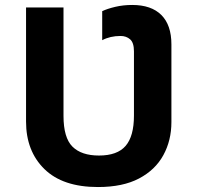

<svg xmlns="http://www.w3.org/2000/svg" viewBox="-20 -744 796 774"><path d="M375 10Q233 10 159 -62.5Q85 -135 85 -254V-714H236V-277Q236 -189 272 -153Q308 -117 379 -117Q453 -117 486.5 -156Q520 -195 520 -278V-537Q520 -572 504.5 -585.5Q489 -599 466 -599Q424 -599 392 -582V-699Q413 -709 445 -716.5Q477 -724 513 -724Q590 -724 630.5 -683.5Q671 -643 671 -565V-252Q671 -178 638.5 -118.5Q606 -59 540.5 -24.5Q475 10 375 10Z"/></svg>

Font: Noto IKEA Simplified Chinese
Style: Bold
Weight: 700
Designer: Monotype Design Team
Foundry: Monotype Imaging Inc.
Version: Version 1.100